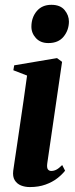

<svg xmlns="http://www.w3.org/2000/svg" viewBox="-20 -766 310 798"><path d="M104 11.5Q84 11.5 67.2 4.8Q50.5 -2 41.2 -17Q32 -32 35 -56.5Q36 -65.5 40.2 -92.2Q44.5 -119 50.2 -159.2Q56 -199.5 63.2 -247.8Q70.5 -296 78 -348.5Q85.5 -401 92.5 -452L35.5 -474L39 -494.5L217 -524.5L238 -509L176.5 -87.5Q174 -69 179 -62.2Q184 -55.5 193 -55.5Q204 -55.5 214.2 -60.8Q224.5 -66 238.5 -80L250.5 -56.5Q238 -40.5 217.8 -24.8Q197.5 -9 169 1.2Q140.5 11.5 104 11.5ZM181 -587Q148 -587 129 -608Q110 -629 110.5 -656.5Q111 -694 133 -720Q155 -746 193.5 -746Q230.5 -746 248.5 -724.2Q266.5 -702.5 266.5 -676Q266 -640 244.2 -613.5Q222.5 -587 181 -587Z"/></svg>

Font: Merriweather 120pt
Style: Bold Italic
Weight: 700
Italic angle: -7.8°
Version: Version 2.101